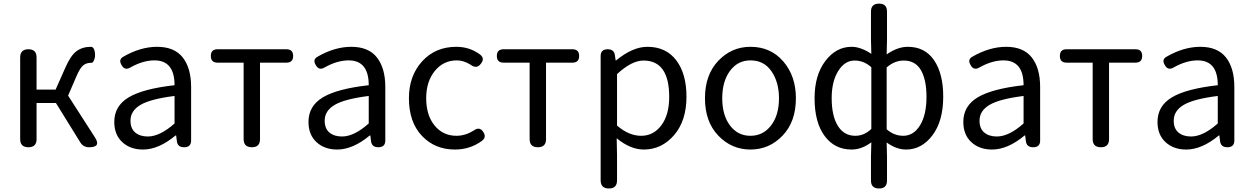

<svg xmlns="http://www.w3.org/2000/svg" viewBox="-20 -816 6940 1064"><path d="M290 -245.1H182.6V-44.9Q182.6 0 137.7 0Q91.8 0 91.8 -44.9V-498Q91.8 -543 137.7 -543Q182.6 -543 182.6 -498V-319.3H288.1L341.8 -440.4Q371.1 -507.8 403.8 -532.2Q436.5 -556.6 484.4 -556.6H486.3Q500 -553.7 504.4 -532.7Q508.8 -511.7 504.9 -494.1Q502.9 -484.4 497.6 -475.6Q492.2 -466.8 485.4 -467.8H482.4Q458 -467.8 440.4 -453.1Q422.9 -438.5 403.3 -392.6L357.4 -286.1L504.9 -56.6Q543 0 473.6 0Q441.4 0 424.8 -27.3Z M1039.1 -334V-37.1Q1039.1 0 1000 0Q963.9 0 960 -34.2L956.1 -65.4H953.1Q859.4 12.7 772.5 12.7Q702.1 12.7 657.7 -28.3Q613.3 -69.3 613.3 -140.6Q613.3 -228.5 692.9 -276.4Q772.5 -324.2 947.3 -343.8Q947.3 -481.4 835.9 -481.4Q772.5 -481.4 703.1 -442.4Q670.9 -422.9 653.3 -456.1Q635.7 -485.4 662.1 -501Q757.8 -556.6 850.6 -556.6Q946.3 -556.6 992.7 -497.6Q1039.1 -438.5 1039.1 -334ZM947.3 -131.8V-284.2Q814.5 -267.6 758.8 -234.9Q703.1 -202.1 703.1 -147.5Q703.1 -103.5 729.5 -81.5Q755.9 -59.6 798.8 -59.6Q866.2 -59.6 947.3 -131.8Z M1185.5 -543H1567.4Q1604.5 -543 1604.5 -505.9Q1604.5 -468.8 1567.4 -468.8H1420.9V-44.9Q1420.9 0 1376 0Q1330.1 0 1330.1 -44.9V-468.8H1185.5Q1148.4 -468.8 1148.4 -505.9Q1148.4 -543 1185.5 -543Z M2115.2 -334V-37.1Q2115.2 0 2076.2 0Q2040 0 2036.1 -34.2L2032.2 -65.4H2029.3Q1935.5 12.7 1848.6 12.7Q1778.3 12.7 1733.9 -28.3Q1689.5 -69.3 1689.5 -140.6Q1689.5 -228.5 1769 -276.4Q1848.6 -324.2 2023.4 -343.8Q2023.4 -481.4 1912.1 -481.4Q1848.6 -481.4 1779.3 -442.4Q1747.1 -422.9 1729.5 -456.1Q1711.9 -485.4 1738.3 -501Q1834 -556.6 1926.8 -556.6Q2022.5 -556.6 2068.8 -497.6Q2115.2 -438.5 2115.2 -334ZM2023.4 -131.8V-284.2Q1890.6 -267.6 1835 -234.9Q1779.3 -202.1 1779.3 -147.5Q1779.3 -103.5 1805.7 -81.5Q1832 -59.6 1875 -59.6Q1942.4 -59.6 2023.4 -131.8Z M2246.1 -271.5Q2246.1 -395.5 2319.3 -476.1Q2392.6 -556.6 2508.8 -556.6Q2583 -556.6 2640.6 -513.7Q2668 -492.2 2645.5 -463.9Q2622.1 -430.7 2586.9 -458Q2548.8 -481.4 2511.7 -481.4Q2437.5 -481.4 2389.6 -422.9Q2341.8 -364.3 2341.8 -271.5Q2341.8 -177.7 2388.2 -120.6Q2434.6 -63.5 2509.8 -63.5Q2558.6 -63.5 2605.5 -92.8Q2638.7 -117.2 2659.2 -83Q2676.8 -54.7 2650.4 -35.2Q2585 12.7 2501 12.7Q2389.6 12.7 2317.9 -63.5Q2246.1 -139.6 2246.1 -271.5Z M2770.5 -543H3152.3Q3189.5 -543 3189.5 -505.9Q3189.5 -468.8 3152.3 -468.8H3005.9V-44.9Q3005.9 0 2960.9 0Q2915 0 2915 -44.9V-468.8H2770.5Q2733.4 -468.8 2733.4 -505.9Q2733.4 -543 2770.5 -543Z M3308.6 183.6V-505.9Q3308.6 -543 3347.7 -543Q3383.8 -543 3387.7 -508.8L3391.6 -481.4H3394.5Q3486.3 -556.6 3567.4 -556.6Q3670.9 -556.6 3727.5 -481.9Q3784.2 -407.2 3784.2 -280.3Q3784.2 -146.5 3715.3 -66.9Q3646.5 12.7 3547.9 12.7Q3473.6 12.7 3397.5 -49.8L3399.4 44.9V183.6Q3399.4 228.5 3354.5 228.5Q3308.6 228.5 3308.6 183.6ZM3399.4 -405.3V-120.1Q3464.8 -63.5 3533.2 -63.5Q3601.6 -63.5 3645 -121.6Q3688.5 -179.7 3688.5 -279.3Q3688.5 -480.5 3545.9 -480.5Q3480.5 -480.5 3399.4 -405.3Z M4138.7 -556.6Q4251 -556.6 4320.8 -475.6Q4390.6 -394.5 4390.6 -271.5Q4390.6 -141.6 4316.9 -64.5Q4243.2 12.7 4138.7 12.7Q4034.2 12.7 3960.4 -64.5Q3886.7 -141.6 3886.7 -271.5Q3886.7 -401.4 3960.4 -479Q4034.2 -556.6 4138.7 -556.6ZM4296.9 -271.5Q4296.9 -360.4 4255.4 -420.9Q4213.9 -481.4 4138.7 -481.4Q4068.4 -481.4 4025.4 -423.3Q3982.4 -365.2 3982.4 -271.5Q3982.4 -177.7 4025.4 -120.6Q4068.4 -63.5 4138.7 -63.5Q4209 -63.5 4252.9 -120.6Q4296.9 -177.7 4296.9 -271.5Z M4895.5 -752V-596.7L4893.6 -514.6Q4954.1 -556.6 5010.7 -556.6Q5105.5 -556.6 5156.2 -482.4Q5207 -408.2 5207 -280.3Q5207 -145.5 5147.5 -66.4Q5087.9 12.7 5001 12.7Q4947.3 12.7 4893.6 -26.4L4895.5 53.7V184.6Q4895.5 228.5 4851.6 228.5Q4806.6 228.5 4806.6 184.6V53.7L4808.6 -27.3Q4754.9 12.7 4699.2 12.7Q4605.5 12.7 4549.8 -62.5Q4494.1 -137.7 4494.1 -271.5Q4494.1 -399.4 4553.7 -478Q4613.3 -556.6 4699.2 -556.6Q4750 -556.6 4808.6 -517.6L4806.6 -596.7V-752Q4806.6 -795.9 4851.6 -795.9Q4895.5 -795.9 4895.5 -752ZM4808.6 -101.6V-443.4Q4767.6 -480.5 4715.8 -480.5Q4661.1 -480.5 4625 -422.4Q4588.9 -364.3 4588.9 -272.5Q4588.9 -173.8 4623 -118.7Q4657.2 -63.5 4719.7 -63.5Q4769.5 -63.5 4808.6 -101.6ZM4893.6 -442.4V-99.6Q4934.6 -63.5 4985.4 -63.5Q5043 -63.5 5078.6 -121.6Q5114.3 -179.7 5114.3 -279.3Q5114.3 -374 5083.5 -427.2Q5052.7 -480.5 4988.3 -480.5Q4937.5 -480.5 4893.6 -442.4Z M5744.1 -334V-37.1Q5744.1 0 5705.1 0Q5668.9 0 5665 -34.2L5661.1 -65.4H5658.2Q5564.5 12.7 5477.5 12.7Q5407.2 12.7 5362.8 -28.3Q5318.4 -69.3 5318.4 -140.6Q5318.4 -228.5 5397.9 -276.4Q5477.5 -324.2 5652.3 -343.8Q5652.3 -481.4 5541 -481.4Q5477.5 -481.4 5408.2 -442.4Q5376 -422.9 5358.4 -456.1Q5340.8 -485.4 5367.2 -501Q5462.9 -556.6 5555.7 -556.6Q5651.4 -556.6 5697.8 -497.6Q5744.1 -438.5 5744.1 -334ZM5652.3 -131.8V-284.2Q5519.5 -267.6 5463.9 -234.9Q5408.2 -202.1 5408.2 -147.5Q5408.2 -103.5 5434.6 -81.5Q5460.9 -59.6 5503.9 -59.6Q5571.3 -59.6 5652.3 -131.8Z M5890.6 -543H6272.5Q6309.6 -543 6309.6 -505.9Q6309.6 -468.8 6272.5 -468.8H6126V-44.9Q6126 0 6081.1 0Q6035.2 0 6035.2 -44.9V-468.8H5890.6Q5853.5 -468.8 5853.5 -505.9Q5853.5 -543 5890.6 -543Z M6820.3 -334V-37.1Q6820.3 0 6781.2 0Q6745.1 0 6741.2 -34.2L6737.3 -65.4H6734.4Q6640.6 12.7 6553.7 12.7Q6483.4 12.7 6439 -28.3Q6394.5 -69.3 6394.5 -140.6Q6394.5 -228.5 6474.1 -276.4Q6553.7 -324.2 6728.5 -343.8Q6728.5 -481.4 6617.2 -481.4Q6553.7 -481.4 6484.4 -442.4Q6452.1 -422.9 6434.6 -456.1Q6417 -485.4 6443.4 -501Q6539.1 -556.6 6631.8 -556.6Q6727.5 -556.6 6773.9 -497.6Q6820.3 -438.5 6820.3 -334ZM6728.5 -131.8V-284.2Q6595.7 -267.6 6540 -234.9Q6484.4 -202.1 6484.4 -147.5Q6484.4 -103.5 6510.7 -81.5Q6537.1 -59.6 6580.1 -59.6Q6647.5 -59.6 6728.5 -131.8Z"/></svg>

Font: GenSenMaruGothic TW TTF Regular
Style: Regular
Weight: 400
Version: Version 1.301